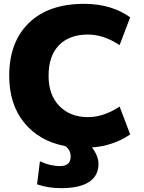

<svg xmlns="http://www.w3.org/2000/svg" viewBox="-20 -760 751 1000"><path d="M459 8Q493 52 493 95Q493 155 444 187.5Q395 220 298 220Q231 220 173 200L188 80Q241 105 293 105Q348 105 348 55Q348 21 320 1Q184 -25 106 -121Q28 -217 28 -365Q28 -541 130.5 -640.5Q233 -740 418 -740Q559 -740 658 -670L603 -525Q520 -580 438 -580Q341 -580 287 -524.5Q233 -469 233 -365Q233 -265 289.5 -207.5Q346 -150 438 -150Q520 -150 603 -205L658 -60Q573 -1 459 8Z"/></svg>

Font: Mplus 1p Black
Style: Regular
Weight: 900
Version: Version 1.061